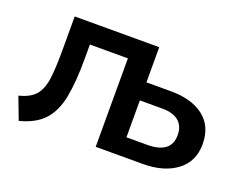

<svg xmlns="http://www.w3.org/2000/svg" viewBox="-85 -655 1045 824"><g transform="rotate(20 437.0 -243.0)"><path d="M58.5 8.5 20 -93Q71 -105.5 94.5 -133Q118 -160.5 124.5 -210Q131 -259.5 131 -338.5V-495H517V-334.5H628.5Q724.5 -334.5 779.5 -291.5Q834.5 -248.5 834.5 -167Q834.5 -88 776.2 -44Q718 0 622 0H407V-404H233.5V-338.5Q233.5 -232.5 219.8 -162.2Q206 -92 168.2 -51Q130.5 -10 58.5 8.5ZM517 -83.5H611.5Q720.5 -83.5 720.5 -167Q720.5 -208 695 -230Q669.5 -252 620 -252H517Z"/></g></svg>

Font: Geologica
Style: Regular
Weight: 400
Designer: Sindre Bremnes, Frode Helland
Foundry: Monokrom Skriftforlag AS
Version: Version 1.010; ttfautohint (v1.8.4.7-5d5b);gftools[0.9.28]